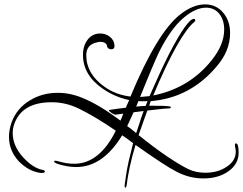

<svg xmlns="http://www.w3.org/2000/svg" viewBox="-20 -723 1110 877"><path d="M553 134Q550 134 549 127Q549 123 550.5 113.5Q552 104 554 90Q559 52 568 12.5Q577 -27 588 -69Q574 -80 561.5 -89Q549 -98 538 -105Q450 40 328 40Q308 40 287.5 36.5Q267 33 244 26Q227 20 227 14Q227 11 233 11Q236 11 244 13Q283 25 319 25Q434 25 509 -126Q414 -191 340 -227Q280 -256 216 -256Q80 -256 45 -156Q38 -136 38 -115Q38 -57 86 -4Q130 44 174 53Q185 55 185 60Q185 67 172 67Q170 67 166.5 67Q163 67 159 66Q109 57 67 15Q21 -34 21 -98Q21 -130 33 -164Q57 -229 116 -264Q172 -299 244 -299Q301 -299 356 -276Q433 -245 530 -172Q533 -178 536.5 -186Q540 -194 543 -204L507 -199Q500 -200 489.5 -207Q479 -214 477 -219L480 -221Q499 -224 518 -226.5Q537 -229 555 -231Q555 -232 555.5 -232.5Q556 -233 556 -234L570 -266Q507 -279 452 -316Q359 -379 359 -472Q359 -514 380.5 -542Q402 -570 438 -570Q463 -570 482 -555Q501 -540 503 -516V-513Q503 -498 489 -498Q469 -498 468 -518Q460 -532 439 -532Q435 -532 432 -531.5Q429 -531 425 -530Q374 -520 374 -471Q374 -386 457 -327Q508 -290 576 -282Q697 -573 802 -656Q861 -703 917 -703Q967 -703 999 -665.5Q1031 -628 1031 -572Q1031 -491 970 -420Q849 -276 669 -261Q665 -255 662 -240Q722 -241 756 -237Q760 -236 760 -233V-232Q760 -228 753 -228Q731 -227 705.5 -224Q680 -221 653 -218Q645 -197 636.5 -172.5Q628 -148 621.5 -129.5Q615 -111 613 -106Q685 -48 742 -9.5Q799 29 841 50Q876 66 918 66Q946 66 970 59.5Q994 53 1015 39Q1057 12 1057 -31Q1057 -36 1055 -45.5Q1053 -55 1053 -60Q1053 -68 1058 -68Q1070 -68 1070 -25Q1070 26 1024 59Q978 92 909 92Q845 92 786 61Q760 48 713.5 17.5Q667 -13 599 -61Q583 -8 573 38.5Q563 85 558 126Q556 134 553 134ZM620 -280Q631 -281 642 -282Q653 -283 663 -284Q683 -330 705.5 -379Q728 -428 753 -478Q835 -635 865 -637Q872 -637 872 -630Q872 -626 868 -623Q834 -596 786.5 -512Q739 -428 680 -287Q845 -320 947 -448Q1004 -519 1004 -588Q1004 -632 981.5 -660Q959 -688 921 -688Q872 -688 815 -638.5Q758 -589 705 -482Q695 -461 673.5 -410.5Q652 -360 620 -280ZM602 -236Q604 -236 606.5 -236.5Q609 -237 611 -237Q619 -238 628 -238.5Q637 -239 645 -239L654 -261Q632 -260 612 -261Q610 -254 607 -248Q604 -242 602 -236ZM602 -115 621 -172Q623 -181 627.5 -192Q632 -203 636 -216L590 -210L561 -147Q569 -142 579 -134Q589 -126 602 -115Z"/></svg>

Font: Lavishly Yours
Style: Regular
Weight: 400
Designer: Robert E. Leuschke
Foundry: Robert E. Leuschke
Version: Version 1.010; ttfautohint (v1.8.3)